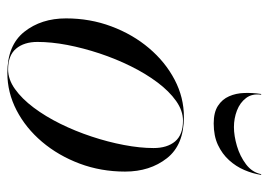

<svg xmlns="http://www.w3.org/2000/svg" viewBox="-124 -596 730 522"><g transform="rotate(90 241.0 -335.0)"><path d="M178.5 10Q103 10 66.5 -36Q30 -82 30 -149.5Q30 -215 51.8 -273Q73.5 -331 111 -375.2Q148.5 -419.5 196.8 -444.8Q245 -470 298 -470Q374 -470 410.2 -423.8Q446.5 -377.5 446.5 -310Q446.5 -244.5 424.8 -186.5Q403 -128.5 365.5 -84.2Q328 -40 279.8 -15Q231.5 10 178.5 10ZM168.5 8Q196 8 222.2 -10.8Q248.5 -29.5 272.5 -61.5Q296.5 -93.5 316.5 -134Q336.5 -174.5 351.2 -219Q366 -263.5 374.2 -307Q382.5 -350.5 382.5 -387.5Q382.5 -424.5 364.5 -446Q346.5 -467.5 308 -467.5Q281 -467.5 254.5 -448.8Q228 -430 204 -398Q180 -366 160 -325.5Q140 -285 125.2 -240.5Q110.5 -196 102.2 -152.8Q94 -109.5 94 -72Q94 -35.5 112.2 -13.8Q130.5 8 168.5 8ZM315.5 -551Q285.5 -551 267.8 -562.5Q250 -574 241.8 -592.8Q233.5 -611.5 232.8 -634.2Q232 -657 235.5 -680H237.5Q234 -655.5 246.5 -639Q259 -622.5 280.5 -614.2Q302 -606 325.5 -606Q349 -606 377 -614.2Q405 -622.5 426.8 -639Q448.5 -655.5 453.5 -680H455.5Q452 -657 442.2 -634.2Q432.5 -611.5 415.5 -592.8Q398.5 -574 374 -562.5Q349.5 -551 315.5 -551Z"/></g></svg>

Font: Bodoni Moda 96pt
Style: Italic
Weight: 400
Italic angle: -13°
Version: Version 2.004